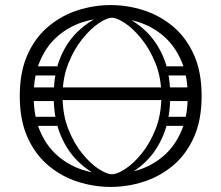

<svg xmlns="http://www.w3.org/2000/svg" viewBox="-20 -730 874 758"><path d="M96 -335Q70 -335 70 -360Q70 -385 96 -385H730Q756 -385 756 -360Q756 -335 730 -335ZM721 -351Q721 -432 695.5 -490.5Q670 -549 627 -586.5Q584 -624 529.5 -642Q475 -660 417 -660Q359 -660 304.5 -642Q250 -624 207 -586.5Q164 -549 138.5 -490.5Q113 -432 113 -351Q113 -270 138.5 -211.5Q164 -153 207 -115.5Q250 -78 304.5 -60Q359 -42 417 -42Q475 -42 529.5 -60Q584 -78 627 -115.5Q670 -153 695.5 -211.5Q721 -270 721 -351ZM58 -351Q58 -446 88.5 -514Q119 -582 171 -625.5Q223 -669 287 -689.5Q351 -710 417 -710Q483 -710 547 -689.5Q611 -669 663 -625.5Q715 -582 745.5 -514Q776 -446 776 -351Q776 -256 745.5 -188Q715 -120 663 -76.5Q611 -33 547 -12.5Q483 8 417 8Q351 8 287 -12.5Q223 -33 171 -76.5Q119 -120 88.5 -188Q58 -256 58 -351ZM222 -252Q222 -243 217 -238Q212 -233 205 -233H110Q94 -233 94 -252Q94 -269 111 -269H205Q222 -269 222 -252ZM220 -451Q220 -442 215 -437Q210 -432 203 -432H108Q92 -432 92 -451Q92 -468 109 -468H203Q220 -468 220 -451ZM214 -350Q214 -341 209 -336Q204 -331 197 -331H102Q86 -331 86 -350Q86 -367 103 -367H197Q214 -367 214 -350ZM613 -252Q613 -269 630 -269H724Q741 -269 741 -252Q741 -233 725 -233H630Q623 -233 618 -238Q613 -243 613 -252ZM615 -451Q615 -468 632 -468H726Q743 -468 743 -451Q743 -432 727 -432H632Q625 -432 620 -437Q615 -442 615 -451ZM621 -350Q621 -367 638 -367H732Q749 -367 749 -350Q749 -331 733 -331H638Q631 -331 626 -336Q621 -341 621 -350ZM439 -18 422 -42Q442 -42 474.5 -63Q507 -84 539.5 -124Q572 -164 594.5 -221Q617 -278 617 -351Q617 -423 594 -480Q571 -537 538 -577.5Q505 -618 473 -639Q441 -660 422 -660L438 -680Q498 -658 546.5 -615.5Q595 -573 623.5 -508Q652 -443 652 -351Q652 -260 623.5 -193.5Q595 -127 547 -84Q499 -41 439 -18ZM405 -18Q346 -41 297.5 -84Q249 -127 220.5 -193.5Q192 -260 192 -351Q192 -443 220.5 -508Q249 -573 298 -615.5Q347 -658 406 -680L422 -660Q403 -660 371 -639Q339 -618 306 -577.5Q273 -537 250 -480Q227 -423 227 -351Q227 -278 249.5 -221Q272 -164 304.5 -124Q337 -84 369.5 -63Q402 -42 422 -42Z"/></svg>

Font: Agu Display Uzo
Style: Regular
Weight: 400
Designer: Oluwaseun Badejo
Version: Version 1.103